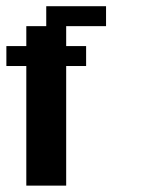

<svg xmlns="http://www.w3.org/2000/svg" viewBox="-20 -582 478 602"><path d="M187.5 0V-375H250V-437.5H187.5V-500H312.5V-562.5H125V-500H62.5V-437.5H0V-375H62.5V0Z"/></svg>

Font: Chicago Kare
Style: Regular
Weight: 400
Designer: Duane King
Version: Version 1.001;hotconv 1.0.109;makeotfexe 2.5.65596